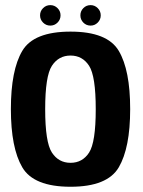

<svg xmlns="http://www.w3.org/2000/svg" viewBox="-20 -725 560 750"><path d="M255.5 4.5Q111.5 4.5 67 -71.5Q22.5 -147.5 22.5 -299Q22.5 -451 67 -526.2Q111.5 -601.5 255.5 -601.5Q399.5 -601.5 444 -526.2Q488.5 -451 488.5 -299Q488.5 -147.5 444 -71.5Q399.5 4.5 255.5 4.5ZM255.5 -89Q302 -89 328 -129Q354 -169 354 -298.5Q354 -428 328 -468Q302 -508 255.5 -508Q209 -508 182.8 -468Q156.5 -428 156.5 -298.5Q156.5 -169 182.8 -129Q209 -89 255.5 -89ZM176.5 -625Q160 -625 148.2 -636.8Q136.5 -648.5 136.5 -665Q136.5 -681.5 148.2 -693.2Q160 -705 176.5 -705Q193 -705 204.8 -693.2Q216.5 -681.5 216.5 -665Q216.5 -648.5 204.8 -636.8Q193 -625 176.5 -625ZM334 -625Q317 -625 305.5 -636.8Q294 -648.5 294 -665Q294 -681.5 305.5 -693.2Q317 -705 334 -705Q350 -705 361.8 -693.2Q373.5 -681.5 373.5 -665Q373.5 -648.5 361.8 -636.8Q350 -625 334 -625Z"/></svg>

Font: Anybody SemiBold
Style: Regular
Weight: 600
Designer: Tyler Finck
Foundry: Etcetera Type Company
Version: Version 1.010; ttfautohint (v1.8.3) -l 8 -r 50 -G 200 -x 14 